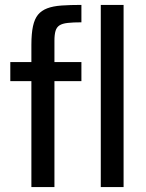

<svg xmlns="http://www.w3.org/2000/svg" viewBox="-20 -763 594 783"><path d="M108 0V-432H22V-510H108V-580Q108 -626 114.5 -656Q121 -686 135 -703Q149 -720 172.5 -729Q196 -738 231 -740.5Q266 -743 312 -743V-672Q278 -672 256 -669.5Q234 -667 222.5 -659.5Q211 -652 206.5 -637Q202 -622 202 -597V-510H312V-432H202V0ZM391 0V-743H484V0Z"/></svg>

Font: Saira SemiCondensed Medium
Style: Regular
Weight: 500
Width: 4
Designer: Hector Gatti with collaboration of the Omnibus-Type team
Foundry: Omnibus-Type
Version: Version 1.101